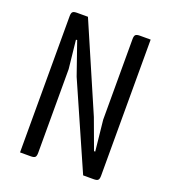

<svg xmlns="http://www.w3.org/2000/svg" viewBox="-129 -796 793 892"><g transform="rotate(20 267.5 -350.0)"><path d="M338 -272 393 -123H399L383 -275V-673Q383 -689 388.5 -694.5Q394 -700 410 -700H463V-27Q463 -11 457.5 -5.5Q452 0 436 0H384L199 -420L143 -581H137L152 -441V-27Q152 -11 146.5 -5.5Q141 0 125 0H72V-673Q72 -689 77.5 -694.5Q83 -700 99 -700H153Z"/></g></svg>

Font: Rationale
Style: Regular
Weight: 400
Designer: Cyreal (www.cyreal.org)
Foundry: Cyreal (www.cyreal.org)
Version: Version 1.011